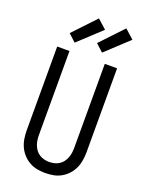

<svg xmlns="http://www.w3.org/2000/svg" viewBox="-179 -1067 883 1160"><g transform="rotate(20 262.5 -486.5)"><path d="M262 8Q236 8 209.5 3Q183 -2 159.5 -15.5Q136 -29 118 -49Q100 -69 89 -93.5Q78 -118 74 -144.5Q70 -171 70 -197V-735H149V-197Q149 -181 151 -164.5Q153 -148 159 -132Q165 -116 175 -102.5Q185 -89 199 -80Q213 -71 229.5 -67Q246 -63 262 -63Q279 -63 295.5 -67Q312 -71 326 -80Q340 -89 350 -102.5Q360 -116 366 -132Q372 -148 374 -164.5Q376 -181 376 -197V-735H455V-197Q455 -171 451 -144.5Q447 -118 436 -93.5Q425 -69 407 -49Q389 -29 365.5 -15.5Q342 -2 315.5 3Q289 8 262 8ZM337 -793 289 -837 425 -981 483 -929ZM161 -793 113 -837 249 -981 307 -929Z"/></g></svg>

Font: Iosevka Pride
Style: Regular
Weight: 400
Monospace: yes
Designer: Belleve Invis
Foundry: Belleve Invis
Version: Version 30.3.1; ttfautohint (v1.8.4)